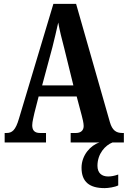

<svg xmlns="http://www.w3.org/2000/svg" viewBox="-20 -734 658 989"><path d="M4 0H217V-49H186C156 -49 146 -65 146 -89C146 -107 154 -135 157 -151L179 -237H375L401 -139C405 -124 411 -100 411 -85C411 -61 395 -49 371 -49H344V0H492C447 14 400 65 400 130C400 204 442 235 519 235C537 235 572 230 589 221V165C569 172 553 175 537 175C505 175 482 158 482 120C482 57 523 14 559 0H618V-49H610C578 -49 558 -63 546 -105L372 -714H255L78 -124C60 -62 42 -49 13 -49H4ZM197 -294 250 -491C261 -534 271 -578 280 -618C287 -578 298 -534 311 -485L358 -294Z"/></svg>

Font: Noto Serif Bengali ExtraCondensed
Style: Bold
Weight: 700
Width: 2
Designer: Juan Bruce, Universal Thirst, Indian Type Foundry and the Monotype Design Team.
Foundry: Monotype Imaging Inc.
Version: Version 2.003